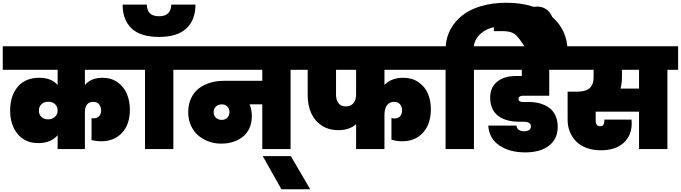

<svg xmlns="http://www.w3.org/2000/svg" viewBox="-31 -1073 4901 1382"><path d="M383.8 0V-100.1Q336.9 -43 244.1 -43Q149.9 -43 95.9 -108.6Q42 -174.3 42 -277.8Q42 -383.8 96.9 -448.5Q151.9 -513.2 252 -513.2Q339.8 -513.2 383.8 -460.9V-570.8H-11.2V-740.2H957V-570.8H580.1V-460.9Q624 -513.2 706.1 -513.2Q769.5 -513.2 815.2 -481Q860.8 -448.7 882.3 -397.5Q903.8 -346.2 903.8 -283.2Q903.8 -177.2 847.2 -116.7Q790.5 -56.2 699.2 -56.2Q662.6 -56.2 627.9 -64.9V-223.1Q633.8 -221.2 643.1 -221.2Q667.5 -221.2 682.1 -236.3Q696.8 -251.5 696.8 -277.8Q696.8 -303.7 682.4 -321.8Q668 -339.8 639.2 -339.8Q610.8 -339.8 595.5 -320.8Q580.1 -301.8 580.1 -267.1V0ZM315.9 -213.9Q345.2 -213.9 364.5 -232.2Q383.8 -250.5 383.8 -278.8Q382.8 -306.6 364.7 -323.7Q346.7 -340.8 316.9 -340.8Q286.6 -340.8 267.8 -323Q249 -305.2 249 -276.9Q249 -249 267.1 -231.4Q285.2 -213.9 315.9 -213.9Z M1012.7 0V-570.8H936V-740.2H1293V-570.8H1216.8V0ZM1113.8 -807.1Q981 -807.1 916.3 -868.4Q851.6 -929.7 851.6 -1040H1025.9Q1025.9 -1000.5 1047.1 -978.3Q1068.4 -956.1 1113.8 -956.1Q1158.7 -956.1 1180.2 -978.5Q1201.7 -1001 1201.7 -1040H1376Q1376 -929.7 1310.8 -868.4Q1245.6 -807.1 1113.8 -807.1Z M1564.9 -210Q1589.8 -210 1605.2 -225.6Q1620.6 -241.2 1620.6 -266.1Q1620.6 -290.5 1605.2 -306.2Q1589.8 -321.8 1564.9 -321.8Q1539.6 -321.8 1523.2 -306.2Q1506.8 -290.5 1506.8 -266.1Q1506.8 -241.2 1522.9 -225.6Q1539.1 -210 1564.9 -210ZM1271.5 -570.8V-740.2H2137.7V-570.8H2060.5V0H1856.9V-321.8H1765.6Q1781.7 -283.7 1781.7 -236.8Q1781.7 -188 1763.9 -149.4Q1746.1 -110.8 1715.1 -87.2Q1684.1 -63.5 1645 -51.3Q1606 -39.1 1561.5 -39.1Q1515.6 -39.1 1473.1 -54Q1430.7 -68.8 1397.2 -96.7Q1363.8 -124.5 1343.8 -168.2Q1323.7 -211.9 1323.7 -265.1Q1323.7 -321.8 1344.5 -366Q1365.2 -410.2 1400.9 -437Q1436.5 -463.9 1481.7 -477.5Q1526.9 -491.2 1578.6 -491.2H1856.9V-570.8Z M1994.6 289.1 1860.4 50.8H2062.5L2201.7 289.1Z M2458.5 -307.1Q2494.1 -307.1 2513.2 -330.8Q2532.2 -354.5 2532.2 -390.1V-570.8H2387.7V-390.1Q2387.7 -353.5 2405.5 -330.3Q2423.3 -307.1 2458.5 -307.1ZM2115.2 -570.8V-740.2H3121.6V-570.8H2736.3V-461.9Q2785.2 -513.2 2872.6 -513.2Q2935.1 -513.2 2981 -481.7Q3026.9 -450.2 3048.6 -400.1Q3070.3 -350.1 3070.3 -288.1Q3070.3 -179.7 3013.7 -117.9Q2957 -56.2 2865.2 -56.2Q2822.3 -56.2 2786.6 -67.9V-223.1Q2798.3 -220.2 2809.6 -220.2Q2835.4 -220.2 2849.4 -236.8Q2863.3 -253.4 2863.3 -277.8Q2863.3 -303.7 2848.9 -321.8Q2834.5 -339.8 2805.7 -339.8Q2772.5 -339.8 2754.4 -315.7Q2736.3 -291.5 2736.3 -245.1V0H2532.2V-179.2Q2484.4 -136.2 2404.3 -136.2Q2334 -136.2 2283.2 -170.4Q2232.4 -204.6 2208 -261.2Q2183.6 -317.9 2183.6 -390.1V-570.8Z M3380.4 -570.8V0H3176.3V-570.8H3099.1V-740.2H3177.2Q3181.6 -806.2 3212.2 -862.5Q3242.7 -918.9 3296.1 -961.7Q3349.6 -1004.4 3431.4 -1028.8Q3513.2 -1053.2 3614.3 -1053.2Q3719.2 -1053.2 3804 -1026.1Q3888.7 -999 3942.4 -952.4Q3996.1 -905.8 4024.7 -844.7Q4053.2 -783.7 4053.2 -713.9V-695.8H3849.1V-710Q3849.1 -792 3782.7 -840.1Q3716.3 -888.2 3614.3 -888.2Q3551.3 -888.2 3500.7 -871.1Q3450.2 -854 3417.7 -820.1Q3385.3 -786.1 3379.4 -740.2H3456.5V-570.8Z M3434.1 -570.8V-740.2H4016.1V-570.8H3922.4V-383.8H3732.4Q3718.3 -383.8 3709.7 -377.9Q3701.2 -372.1 3701.2 -361.8Q3701.2 -338.9 3731.4 -338.9H3775.4Q3808.1 -338.9 3837.2 -333.3Q3866.2 -327.6 3893.3 -314.5Q3920.4 -301.3 3940.2 -281Q3960 -260.7 3971.7 -230Q3983.4 -199.2 3983.4 -160.2Q3983.4 -74.2 3921.6 -25.1Q3859.9 23.9 3748.5 23.9Q3637.2 23.9 3563.2 -26.1Q3489.3 -76.2 3483.4 -168.9H3686.5Q3687.5 -156.7 3693.4 -148.2Q3699.2 -139.6 3708 -135.5Q3716.8 -131.3 3725.1 -129.6Q3733.4 -127.9 3742.2 -127.9Q3763.2 -127.9 3776.9 -136.7Q3790.5 -145.5 3790.5 -162.1Q3790.5 -196.8 3737.3 -196.8H3705.1Q3688 -196.8 3671.1 -198.2Q3654.3 -199.7 3633.1 -204.3Q3611.8 -209 3593.5 -216.6Q3575.2 -224.1 3556.9 -237.3Q3538.6 -250.5 3525.9 -268.1Q3513.2 -285.6 3505.1 -311.5Q3497.1 -337.4 3497.1 -369.1Q3497.1 -444.8 3548.1 -485.4Q3599.1 -525.9 3681.2 -525.9H3725.1V-570.8Z M3747.1 -734.9Q3726.6 -766.6 3713.9 -783.7Q3701.2 -800.8 3687 -815.7Q3672.9 -830.6 3658.4 -836.7Q3644 -842.8 3626.5 -845.9Q3608.9 -849.1 3583 -849.1H3523.9V-1012.2H3580.1Q3625.5 -1011.7 3656.5 -1008.3Q3687.5 -1004.9 3719 -993.7Q3750.5 -982.4 3773.9 -964.6Q3797.4 -946.8 3824.5 -914.6Q3851.6 -882.3 3877.4 -840.1Q3903.3 -797.9 3937 -734.9Z M3835 -798.8Q3788.1 -798.8 3754.9 -832Q3721.7 -865.2 3721.7 -912.1Q3721.7 -960 3754.6 -992.9Q3787.6 -1025.9 3835 -1025.9Q3882.8 -1025.9 3916.3 -992.9Q3949.7 -960 3949.7 -912.1Q3949.7 -865.2 3916.3 -832Q3882.8 -798.8 3835 -798.8Z M4445.8 -520Q4445.8 -472.2 4435.1 -435.1H4568.8V-570.8H4445.8ZM3993.7 -570.8V-740.2H4850.1V-570.8H4772.9V0H4568.8V-269H4256.8V-201.2Q4256.8 -185.5 4264.9 -174.8Q4272.9 -164.1 4289.1 -164.1Q4304.2 -164.1 4311.5 -174.1Q4318.8 -184.1 4318.8 -199.2V-211.9H4514.6Q4516.1 -194.8 4516.1 -187Q4516.1 -96.7 4457 -43.9Q4397.9 8.8 4293 8.8Q4235.8 8.8 4190.2 -8.5Q4144.5 -25.9 4115.2 -55.9Q4085.9 -85.9 4070.3 -125.5Q4054.7 -165 4054.7 -210.9V-413.1H4117.7Q4155.3 -413.1 4180.7 -420.9Q4206.1 -428.7 4219 -444.1Q4231.9 -459.5 4236.8 -477.3Q4241.7 -495.1 4241.7 -520V-570.8Z"/></svg>

Font: SVN-Poppins Black
Style: Regular
Weight: 900
Designer: Ninad Kale (Devanagari), Jonny Pinhorn (Latin)
Foundry: Indian Type Foundry
Version: Version 3.002 2017